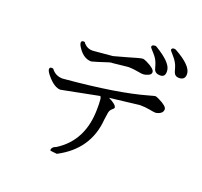

<svg xmlns="http://www.w3.org/2000/svg" viewBox="-148 -1026 1296 1231"><g transform="rotate(20 500.0 -410.5)"><path d="M970 -730Q970 -787 848 -854Q842 -856 838 -856Q820 -856 820 -842Q820 -838 847 -808Q874 -777 883 -746L892 -716Q901 -690 929 -690Q970 -690 970 -730ZM843 -699Q843 -706 842 -714Q834 -764 728 -828Q722 -832 718 -832Q694 -832 694 -818V-816Q694 -812 721 -783Q748 -754 758 -720L767 -690Q776 -664 810 -664Q843 -664 843 -699ZM600 -645H602Q636 -645 696 -634H709Q717 -634 738 -642Q758 -650 758 -666Q758 -689 700 -717Q679 -727 671 -727Q662 -727 630 -718Q598 -708 484 -677L361 -666Q350 -665 348 -665Q316 -665 295 -686Q285 -695 285 -698Q285 -701 275 -701Q260 -701 260 -687Q260 -673 281 -645Q317 -597 365 -597Q406 -608 444 -621Q482 -634 489 -634H497ZM754 -441Q791 -441 822 -435Q853 -429 863 -429Q872 -429 887 -435Q913 -446 913 -469Q913 -491 855 -519Q834 -529 829 -529Q824 -529 785 -518Q593 -463 241 -432Q235 -431 230 -431Q181 -431 153 -469Q149 -472 142 -472Q127 -472 127 -458Q127 -444 152 -415Q200 -359 241 -359L496 -409Q503 -398 503 -390L505 -356Q505 -341 505 -326Q505 -107 342 -5Q313 4 313 28Q313 31 360 35Q555 -67 571 -275L578 -323Q581 -342 594 -353Q608 -365 608 -369Q608 -390 552 -417Z"/></g></svg>

Font: Sawarabi Mincho
Style: Regular
Weight: 400
Version: Version 1.082; ttfautohint (v1.8.4.7-5d5b)